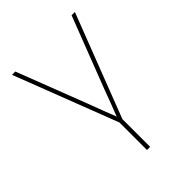

<svg xmlns="http://www.w3.org/2000/svg" viewBox="-214 -651 965 965"><g transform="rotate(-45 269.0 -168.5)"><path d="M259.3 12.2 45.4 -542.5H68.8L214.8 -164.1Q229 -127 242.9 -89.4Q256.8 -51.8 272 -14.6H266.1Q281.2 -51.8 294.9 -89.4Q308.6 -127 322.8 -164.1L468.8 -542.5H492.2L278.3 12.2ZM257.8 204.1V-3.9H280.3V204.1Z"/></g></svg>

Font: Inter 16pt Thin
Style: Regular
Weight: 250
Version: Version 4.001;git-66647c0bb